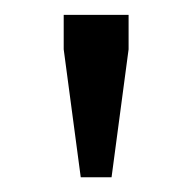

<svg xmlns="http://www.w3.org/2000/svg" viewBox="-20 -710 258 258"><path d="M88.5 -471.8 65.6 -643.7V-690H152.8V-643.7L129.9 -471.8Z"/></svg>

Font: Mozilla Text ExtraLight
Style: Regular
Weight: 200
Designer: Studio DRAMA
Foundry: Studio DRAMA
Version: Version 1.000